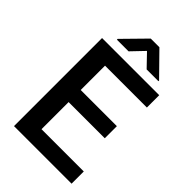

<svg xmlns="http://www.w3.org/2000/svg" viewBox="-266 -1001 1096 1096"><g transform="rotate(45 282.5 -452.5)"><path d="M340.8 -905.3H271L138.7 -770.5V-764.2H232.9L305.7 -840.3L378.9 -764.2H474.1V-769.5ZM487.8 -415H195.8V-611.3H533.7V-710.9H72.3V0H537.1V-98.6H195.8V-317.4H487.8Z"/></g></svg>

Font: Roboto Medium
Style: Regular
Weight: 500
Designer: Google
Version: Version 2.137; 2017